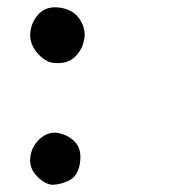

<svg xmlns="http://www.w3.org/2000/svg" viewBox="-20 -387 540 529"><path d="M122.6 122.1Q102.5 119.6 82 98.6Q60.1 77.1 63.5 46.4Q66.9 15.6 90.8 -5.4Q115.7 -26.9 145 -19.5Q154.3 -17.1 162.4 -13.4Q170.4 -9.8 177 -4.6Q183.6 0.5 189 6.8Q205.6 26.4 200.2 62.5Q194.8 98.6 169.4 110.8Q161.6 114.3 153.8 116.9Q146 119.6 138.4 120.8Q130.9 122.1 123 122.1ZM126.5 -213.9Q104.5 -216.3 82.5 -241.2Q71.8 -253.9 66.9 -268.1Q62 -282.2 63.5 -297.4Q64.9 -312.5 71 -325.4Q77.1 -338.4 87.4 -349.1Q109.4 -371.6 146.5 -365.7Q164.6 -362.8 178.2 -354.7Q191.9 -346.7 200.2 -333Q217.3 -306.6 211.9 -277.8Q210.4 -270.5 208.3 -263.9Q206.1 -257.3 202.6 -251.2Q199.2 -245.1 195.1 -239.7Q190.9 -234.4 185.5 -229.5Q164.1 -209.5 126.5 -213.9Z"/></svg>

Font: NaikaiFont
Style: SemiBold
Weight: 600
Version: Version 1.89